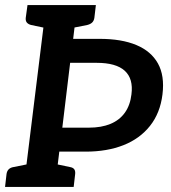

<svg xmlns="http://www.w3.org/2000/svg" viewBox="-23 -741 677 761"><path d="M71 0 160 -721H283L267 -587H372Q459 -587 517.5 -562.5Q576 -538 603 -489.5Q630 -441 621 -367Q612 -293 571.5 -242Q531 -191 466 -165.5Q401 -140 317 -140H212L195 0ZM224 -235H329Q379 -235 415 -250Q451 -265 472 -294.5Q493 -324 498 -367Q506 -429 471.5 -460.5Q437 -492 360 -492H255ZM-3 0 3 -52Q5 -64 12 -70.5Q19 -77 31 -79L96 -92L97 0ZM168 0 192 -92 254 -79Q266 -77 271 -70.5Q276 -64 275 -52L269 0ZM186 -721 162 -629 100 -642Q89 -645 83.5 -651.5Q78 -658 79 -670L86 -721ZM357 -721 351 -670Q349 -658 342 -651.5Q335 -645 323 -642L257 -629V-721Z"/></svg>

Font: Aleo SemiBold
Style: Italic
Weight: 600
Italic angle: -7°
Designer: Alessio Laiso
Foundry: Alessio Laiso
Version: Version 2.001;gftools[0.9.29]